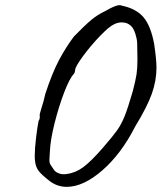

<svg xmlns="http://www.w3.org/2000/svg" viewBox="-20 -685 628 746"><path d="M116 -61Q115 -66 115 -79Q115 -107 120 -149Q125 -191 130 -216Q134 -220 134.5 -228Q135 -236 134 -238Q134 -241 139 -258Q151 -295 156 -320Q183 -402 209 -451Q235 -500 267 -543Q310 -587 334.5 -607.5Q359 -628 389 -642Q428 -665 445 -665Q448 -665 454 -663Q510 -651 538 -617.5Q566 -584 579 -514Q588 -453 588 -422Q588 -372 570 -321Q552 -270 505 -193Q451 -87 377.5 -23Q304 41 239 41Q204 41 175 20Q140 -7 129 -22.5Q118 -38 116 -61ZM379 -110Q418 -155 434.5 -178Q451 -201 464 -233Q477 -265 496 -331Q507 -373 510.5 -396.5Q514 -420 514 -453L513 -518Q512 -535 506 -553.5Q500 -572 492 -581Q477 -598 453 -598Q438 -598 424 -591Q405 -583 368 -544.5Q331 -506 301.5 -465.5Q272 -425 272 -413Q272 -412 271 -407Q270 -402 267 -398Q250 -380 229 -325Q208 -270 192 -206Q176 -142 174 -99L172 -65Q172 -56 173.5 -51Q175 -46 180 -39.5Q185 -33 189 -26Q194 -18 205 -13Q216 -8 228 -8Q235 -8 239 -9Q273 -13 303.5 -35.5Q334 -58 379 -110Z"/></svg>

Font: Caveat
Style: Regular
Weight: 400
Designer: Pablo Impallari
Foundry: Pablo Impallari
Version: Version 1.500; ttfautohint (v1.6)